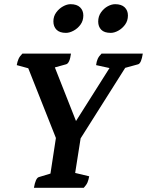

<svg xmlns="http://www.w3.org/2000/svg" viewBox="-20 -897 702 917"><path d="M142 0Q150 -46 165 -51L221 -68L247 -238L115 -571L60 -586Q63 -603 68.5 -615.5Q74 -628 87 -641H319Q313 -595 296 -590L242 -575L343 -319L503 -572L439 -586Q441 -603 446.5 -615.5Q452 -628 465 -641H662Q655 -595 640 -590L578 -573L365 -236L339 -71L406 -55Q403 -38 398 -26Q393 -14 380 0ZM509 -740Q478 -740 463.5 -755Q449 -770 449 -794Q449 -819 462.5 -838Q476 -857 494.5 -867Q513 -877 530 -877Q560 -877 575.5 -862Q591 -847 591 -823Q591 -798 577.5 -779.5Q564 -761 545 -750.5Q526 -740 509 -740ZM295 -740Q265 -740 250 -755Q235 -770 235 -795Q235 -819 248.5 -837.5Q262 -856 281 -866.5Q300 -877 317 -877Q347 -877 362.5 -862Q378 -847 378 -823Q378 -798 364.5 -779.5Q351 -761 331.5 -750.5Q312 -740 295 -740Z"/></svg>

Font: Petrona
Style: Bold Italic
Weight: 700
Italic angle: -9°
Designer: Ringo R. Seeber
Foundry: Ringo R. Seeber
Version: Version 2.001; ttfautohint (v1.8.3)